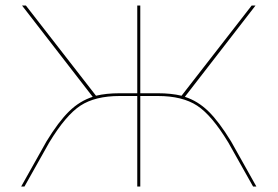

<svg xmlns="http://www.w3.org/2000/svg" viewBox="-20 -678 1009 698"><path d="M820 -164 912 0H900L810 -160Q750 -259 696.5 -294Q643 -329 554 -329H490V0H479V-329H415Q326 -329 272.5 -294Q219 -259 159 -160L69 0H57L149 -164Q193 -236 231.5 -273.5Q270 -311 317 -326L60 -658H74L329 -330Q366 -339 415 -339H479V-658H490V-339H554Q602 -339 640 -330L895 -658H909L652 -326Q699 -311 737.5 -273.5Q776 -236 820 -164Z"/></svg>

Font: EauTest Hairline
Style: Regular
Weight: 250
Designer: Christian Thalmann (Catharsis Fonts)
Version: Version 0.001;PS 000.001;hotconv 1.0.88;makeotf.lib2.5.64775